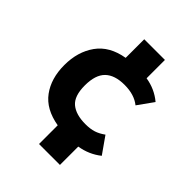

<svg xmlns="http://www.w3.org/2000/svg" viewBox="-238 -817 1103 1103"><g transform="rotate(45 313.5 -265.5)"><path d="M279 -541V-692H447V-543Q523 -531 580 -483L512 -388Q464 -427 384.5 -427Q305 -427 265 -388Q225 -349 225 -263Q225 -177 266 -142.5Q307 -108 385 -108Q424 -108 452 -117Q480 -126 509 -147L580 -46Q522 0 447 12V161H277V9Q165 -10 112 -82Q59 -154 59 -262.5Q59 -371 113 -446.5Q167 -522 279 -541Z"/></g></svg>

Font: Fix15 Mono
Style: Bold
Weight: 700
Designer: Carrois Corporate & Edenspiekermann AG
Foundry: Carrois Corporate GbR & Edenspiekermann AG
Version: Version 3.206